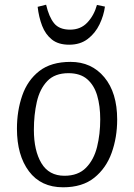

<svg xmlns="http://www.w3.org/2000/svg" viewBox="-20 -782 569 816"><path d="M248 14Q154 14 103 -54Q52 -122 52 -235Q52 -311 74.5 -376Q97 -441 147 -480Q197 -519 280 -519Q369 -519 423.5 -453.5Q478 -388 478 -274Q478 -198 454.5 -132.5Q431 -67 380.5 -26.5Q330 14 248 14ZM254 -35Q312 -35 345.5 -69Q379 -103 392.5 -157.5Q406 -212 406 -275Q406 -332 393 -376Q380 -420 350.5 -445.5Q321 -471 271 -471Q213 -471 181 -437.5Q149 -404 136.5 -349Q124 -294 124 -230Q124 -142 156 -88.5Q188 -35 254 -35ZM274 -592Q228 -592 200.5 -614Q173 -636 159 -672.5Q145 -709 140 -753L176 -762Q188 -710 210 -683Q232 -656 278 -656Q323 -656 351.5 -686.5Q380 -717 392 -761L426 -754Q421 -716 403 -678.5Q385 -641 353 -616.5Q321 -592 274 -592Z"/></svg>

Font: Literata 12pt Light
Style: Italic
Weight: 300
Italic angle: -2°
Designer: Latin by Veronika Burian and Jose Scaglione. Greek by Irene Vlachou. Cyrillic by Vera Evstafieva
Foundry: TypeTogether
Version: Version 3.002